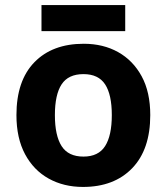

<svg xmlns="http://www.w3.org/2000/svg" viewBox="-20 -729 659 759"><path d="M574 -274Q574 -138 502.5 -64Q431 10 308 10Q232 10 172.5 -23Q113 -56 79 -119.5Q45 -183 45 -274Q45 -410 116 -483Q187 -556 311 -556Q388 -556 447 -523Q506 -490 540 -427.5Q574 -365 574 -274ZM197 -274Q197 -193 223.5 -151.5Q250 -110 310 -110Q369 -110 395.5 -151.5Q422 -193 422 -274Q422 -355 395.5 -395.5Q369 -436 310 -436Q250 -436 223.5 -395.5Q197 -355 197 -274ZM475 -709V-606H144V-709Z"/></svg>

Font: Noto Sans Kawi
Style: Bold
Weight: 700
Designer: Fadhl Haqq
Version: Version 1.000